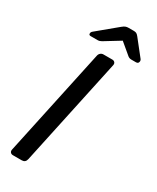

<svg xmlns="http://www.w3.org/2000/svg" viewBox="-224 -951 829 1014"><g transform="rotate(30 190.5 -444.0)"><path d="M47 0Q37 0 31.5 -6.5Q26 -13 28 -23L168 -677Q170 -687 177.5 -693.5Q185 -700 195 -700H249Q259 -700 264.5 -693.5Q270 -687 268 -677L128 -23Q123 0 101 0ZM88 -750Q76 -750 77 -761Q77 -769 86 -776L203 -873Q215 -883 223 -885.5Q231 -888 239 -888H271Q280 -888 286.5 -885.5Q293 -883 301 -873L377 -777Q382 -770 380 -762Q378 -750 364 -750H336Q324 -750 315 -757L247 -814L154 -757Q148 -754 143 -752Q138 -750 131 -750Z"/></g></svg>

Font: Lubike
Style: Italic
Weight: 400
Italic angle: -12°
Foundry: Honoka55
Version: Version 1.000;July 22, 2022;FontCreator 14.0.0.2862 64-bit